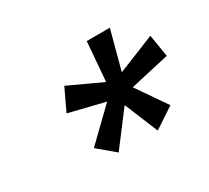

<svg xmlns="http://www.w3.org/2000/svg" viewBox="-92 -844 758 698"><g transform="rotate(-30 287.5 -494.5)"><path d="M542 -601 339 -519 349 -461 557 -508ZM479 -346 368 -507 317 -473 393 -289ZM230 -291 365 -469 321 -506 160 -350ZM137 -509 332 -461 359 -517 180 -600ZM332 -700 315 -490H373L429 -700Z"/></g></svg>

Font: Jost Medium
Style: Italic
Weight: 500
Italic angle: -5°
Version: Version 3.710